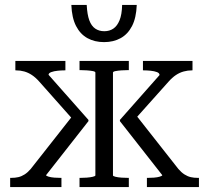

<svg xmlns="http://www.w3.org/2000/svg" viewBox="-20 -755 844 775"><path d="M783 0H573V-37H576Q588 -37 601.5 -38Q615 -39 625 -42Q635 -45 635 -48L464 -266V-271L624 -452Q624 -460 613.5 -464Q603 -468 588 -469.5Q573 -471 561 -471H557V-509H757V-471H755Q738 -471 721.5 -466.5Q705 -462 690 -452Q675 -442 660 -425L517 -265L523 -298L700 -73Q712 -59 724.5 -51Q737 -43 750 -40Q763 -37 779 -37H783ZM21 0V-37H25Q41 -37 54 -40Q67 -43 79.5 -51Q92 -59 104 -73L281 -298V-265L139 -425Q124 -442 109 -452Q94 -462 78 -466.5Q62 -471 44 -471H42V-509H244V-471H240Q228 -471 213 -469.5Q198 -468 187 -464Q176 -460 176 -453L337 -271V-266L166 -48Q166 -45 176 -42Q186 -39 199.5 -38Q213 -37 225 -37H228V0ZM301 -472V-509H500V-472H497Q485 -472 470.5 -471Q456 -470 446 -468Q436 -466 436 -462V-47Q436 -44 446 -41.5Q456 -39 470.5 -38Q485 -37 497 -37H500V0H301V-37H304Q316 -37 330 -38Q344 -39 354.5 -41.5Q365 -44 365 -47V-462Q365 -466 355 -468Q345 -470 330.5 -471Q316 -472 304 -472ZM400 -585Q362 -585 333 -601Q304 -617 287 -650Q270 -683 268 -735H330Q332 -696 340.5 -673Q349 -650 364.5 -639.5Q380 -629 401 -629Q422 -629 437.5 -639.5Q453 -650 462.5 -673Q472 -696 473 -735H532Q530 -683 513 -650Q496 -617 467 -601Q438 -585 400 -585Z"/></svg>

Font: Roboto Serif 28pt Condensed Light
Style: Regular
Weight: 300
Width: 3
Designer: Greg Gazdowicz
Foundry: Commercial Type
Version: Version 1.008